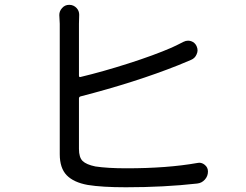

<svg xmlns="http://www.w3.org/2000/svg" viewBox="-20 -789 1040 811"><path d="M320.3 -381.8Q313.5 -379.9 313.5 -373V-160.2Q313.5 -124 329.1 -108.9Q344.7 -93.8 382.8 -85.9Q434.6 -78.1 514.6 -78.1Q686.5 -78.1 813.5 -100.6Q817.4 -101.6 821.3 -101.6Q834 -101.6 844.7 -92.8Q858.4 -82 858.4 -64.5Q858.4 -44.9 845.2 -30.3Q832 -15.6 812.5 -13.7Q672.9 2 511.7 2Q411.1 2 350.6 -7.8Q291 -18.6 261.7 -48.8Q232.4 -79.1 232.4 -137.7V-688.5L230.5 -725.6Q230.5 -742.2 242.2 -754.9Q253.9 -768.6 272.5 -768.6Q291 -768.6 303.7 -754.9Q314.5 -743.2 314.5 -726.6L313.5 -688.5V-469.7Q313.5 -461.9 320.3 -463.9Q414.1 -486.3 522.5 -521Q630.9 -555.7 705.1 -587.9Q730.5 -599.6 754.9 -612.3Q764.6 -617.2 774.4 -617.2Q780.3 -617.2 787.1 -615.2Q803.7 -609.4 810.5 -593.8Q814.5 -585 814.5 -576.2Q814.5 -568.4 810.5 -559.6Q803.7 -543 787.1 -536.1Q752.9 -521.5 733.4 -513.7Q551.8 -441.4 320.3 -381.8Z"/></svg>

Font: Gen Jyuu Gothic Regular
Style: Regular
Weight: 400
Designer: [Source Han Sans]
Ryoko NISHIZUKA  (kana & ideographs); Paul D. Hunt (Latin, Greek & Cyrillic); Wenlong ZHANG  (bopomofo
Version: Version 1.002.20150607